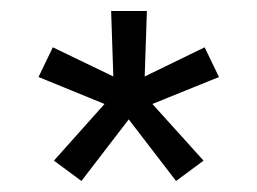

<svg xmlns="http://www.w3.org/2000/svg" viewBox="-20 -664 468 349"><path d="M186 -525 76 -578 50 -524 170 -475 78 -372 128 -335 214 -447 300 -335 350 -372 257 -475 378 -524 352 -578 243 -525 247 -644H182Z"/></svg>

Font: Kanit Light
Style: Regular
Weight: 300
Designer: Katatrad Team
Foundry: CadsonDemak
Version: Version 1.000;PS 001.000;hotconv 1.0.88;makeotf.lib2.5.64775